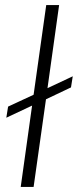

<svg xmlns="http://www.w3.org/2000/svg" viewBox="-20 -740 308 760"><path d="M261 -394 162 -347 113 0H62L107 -322L5 -274L12 -318L113 -365L163 -720H214L168 -391L268 -438Z"/></svg>

Font: Chivo Thin Italic
Style: Regular
Weight: 100
Italic angle: -8.05°
Designer: Hector Gatti
Foundry: Omnibus-Type
Version: Version 1.007